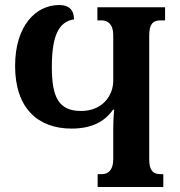

<svg xmlns="http://www.w3.org/2000/svg" viewBox="-20 -743 715 763"><path d="M368 0H629V-51H617C589 -51 573 -65 573 -110V-603C573 -648 589 -662 617 -662H636V-714H367V-662H384C407 -662 430 -648 430 -604V-422C430 -363 387 -302 302 -302C213 -302 186 -357 186 -477C186 -600 213 -657 274 -666C274 -686 269 -723 215 -723C121 -723 40 -639 40 -481C40 -314 130 -232 264 -232C342 -232 395 -258 429 -307H434C431 -280 430 -255 430 -231V-110C430 -65 408 -51 385 -51H368Z"/></svg>

Font: Noto Serif Georgian Condensed Bold
Style: Regular
Weight: 700
Width: 3
Designer: Monotype Design Team, Akaki Razmadze
Foundry: Google LLC
Version: Version 2.003